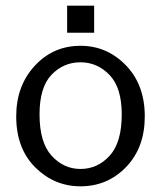

<svg xmlns="http://www.w3.org/2000/svg" viewBox="-20 -646 570 675"><path d="M216 -531V-626H311V-531ZM37 -237Q37 -344 102 -414.5Q167 -485 263 -485Q356 -485 422.5 -416.5Q489 -348 489 -237Q489 -127 423.5 -59Q358 9 263 9Q171 9 104 -57.5Q37 -124 37 -237ZM119 -244Q119 -145 161.5 -98.5Q204 -52 263 -52Q323 -52 365.5 -98.5Q408 -145 408 -244Q408 -338 365 -382.5Q322 -427 263 -427Q203 -427 161 -383Q119 -339 119 -244Z"/></svg>

Font: Coval
Style: Light
Weight: 300
Foundry: Context Ltd
Version: Version 001.000